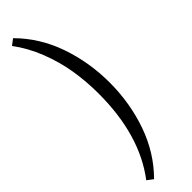

<svg xmlns="http://www.w3.org/2000/svg" viewBox="-290 -640 799 799"><g transform="rotate(-45 110.0 -240.0)"><path d="M125 -240Q125 -311 114 -379Q103 -447 76.5 -514.5Q50 -582 10 -635L36 -655Q114 -577 152 -468.5Q190 -360 190 -240Q190 -120 152 -11.5Q114 97 36 175L10 155Q125 4 125 -240Z"/></g></svg>

Font: Glametrix
Style: Regular
Weight: 500
Designer: gluk
Foundry: gluk
Version: Version 0.40